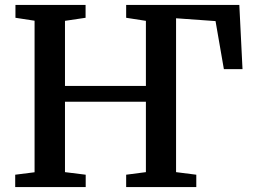

<svg xmlns="http://www.w3.org/2000/svg" viewBox="-20 -763 1030 783"><path d="M42 0V-50.5L121 -60.5V-678.5L43 -690.5V-743H329V-690.5L245 -678V-412.5H575V-678L494.5 -690.5V-743H956L969 -481H893L859 -677L698 -688.5V-61L780.5 -50.5V0H494.5V-50.5L575 -61V-348H245V-61L329.5 -50.5V0Z"/></svg>

Font: Merriweather 28pt SemiBold
Style: Regular
Weight: 600
Version: Version 2.100